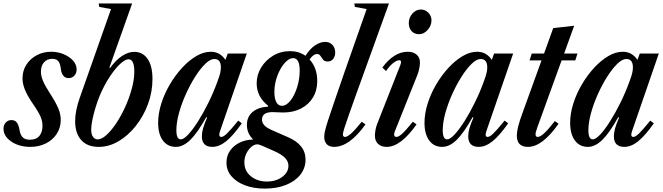

<svg xmlns="http://www.w3.org/2000/svg" viewBox="-44 -831 3801 1100"><path d="M129.5 10.5Q86.5 10.5 51.8 -3.5Q17 -17.5 -3.5 -41Q-24 -64.5 -24 -93Q-24 -114.5 -11.2 -128.8Q1.5 -143 21.5 -143Q42.5 -143 52.8 -128.5Q63 -114 67.5 -88.5Q71.5 -60 85.2 -45.2Q99 -30.5 127 -30.5Q164 -30.5 181.8 -52.5Q199.5 -74.5 199.5 -110Q199.5 -136 188.5 -162.2Q177.5 -188.5 143 -238.5Q111.5 -285 98.2 -318.5Q85 -352 85 -382.5Q85 -426 107.2 -460.5Q129.5 -495 166.8 -514.8Q204 -534.5 249 -534.5Q287 -534.5 320.2 -520.8Q353.5 -507 374.2 -484Q395 -461 395 -433Q395 -411.5 382 -397.5Q369 -383.5 349 -383.5Q311.5 -383.5 304.5 -436.5Q300.5 -470 288.8 -482Q277 -494 255.5 -494Q226 -494 208.2 -474Q190.5 -454 190.5 -420.5Q190.5 -396 202.5 -367.2Q214.5 -338.5 241 -298Q277 -242.5 290.5 -209Q304 -175.5 304 -144.5Q304 -99 281 -64Q258 -29 218.5 -9.2Q179 10.5 129.5 10.5Z M522 10.5Q455.5 10.5 421 -28.8Q386.5 -68 386.5 -136.5Q386.5 -195.5 412 -268L592 -779L524.5 -791.5L521.5 -811H713L582.5 -443.5L587 -442Q620.5 -488 656 -511Q691.5 -534 725.5 -534Q773 -534 801.2 -494.2Q829.5 -454.5 829.5 -378Q829.5 -304 803.8 -234.5Q778 -165 734.2 -109.8Q690.5 -54.5 635.5 -22Q580.5 10.5 522 10.5ZM515.5 -32.5Q538.5 -32.5 566.5 -58Q594.5 -83.5 622.5 -125.8Q650.5 -168 673.8 -219.5Q697 -271 711.2 -323.5Q725.5 -376 725.5 -421.5Q725.5 -491.5 692 -491.5Q673.5 -491.5 644.2 -464.5Q615 -437.5 583.2 -389.2Q551.5 -341 525 -277Q513.5 -248.5 503 -214Q492.5 -179.5 485.5 -146.2Q478.5 -113 478.5 -88.5Q478.5 -61.5 488.8 -47Q499 -32.5 515.5 -32.5Z M963.5 10.5Q916 10.5 889 -26.2Q862 -63 862 -127Q862 -180.5 880 -237.5Q898 -294.5 929.2 -347.5Q960.5 -400.5 999.5 -442.8Q1038.5 -485 1080.8 -509.8Q1123 -534.5 1163.5 -534.5Q1216.5 -534.5 1247.5 -488L1261 -524.5H1370L1217 -81Q1205 -46.5 1224 -46.5Q1236 -46.5 1256.5 -66.2Q1277 -86 1321 -140L1341.5 -124.5Q1291.5 -53.5 1251.5 -21.5Q1211.5 10.5 1172.5 10.5Q1112.5 10.5 1112.5 -50.5Q1112.5 -71.5 1119.5 -96Q1126.5 -120.5 1142.5 -157.5L1137.5 -159.5Q1087 -69 1046 -29.2Q1005 10.5 963.5 10.5ZM991.5 -32.5Q1008.5 -32.5 1035 -61Q1061.5 -89.5 1091.8 -137.5Q1122 -185.5 1151.5 -245.5Q1181 -305.5 1203.5 -368.5Q1215 -399.5 1218.2 -415.8Q1221.5 -432 1221.5 -445Q1221.5 -493 1183.5 -493Q1160.5 -493 1131.8 -465Q1103 -437 1074 -391.2Q1045 -345.5 1020.5 -291Q996 -236.5 981.2 -182.5Q966.5 -128.5 966.5 -85Q966.5 -32.5 991.5 -32.5Z M1473.5 249.5Q1410 249.5 1360.5 231Q1311 212.5 1282.2 179Q1253.5 145.5 1253.5 100.5Q1253.5 61.5 1274.2 32Q1295 2.5 1329.5 -14.2Q1364 -31 1406.5 -31.5Q1370.5 -67 1370.5 -115Q1370.5 -162 1403.2 -189.5Q1436 -217 1491 -220L1493 -224.5Q1426.5 -276 1426.5 -354Q1426.5 -402 1452 -444Q1477.5 -486 1520.8 -512Q1564 -538 1617.5 -538Q1668 -538 1706 -511.5Q1732.5 -552.5 1762 -571.8Q1791.5 -591 1819 -591Q1844.5 -591 1860.5 -573.8Q1876.5 -556.5 1876.5 -530Q1876.5 -508.5 1864.8 -493.5Q1853 -478.5 1833.5 -478.5Q1815.5 -478.5 1807 -489.2Q1798.5 -500 1791.8 -510.8Q1785 -521.5 1772 -521.5Q1751.5 -521.5 1729.5 -490.5Q1773.5 -442.5 1773.5 -367Q1773.5 -313 1748.8 -272.2Q1724 -231.5 1680 -209Q1636 -186.5 1579 -186.5Q1562 -186.5 1548.5 -187.5Q1535 -188.5 1524.5 -188.5Q1457 -191.5 1457 -145.5Q1457 -129.5 1468.5 -115.2Q1480 -101 1511.5 -86.5L1610.5 -43Q1656 -23 1681.2 8.5Q1706.5 40 1706.5 83.5Q1706.5 132 1677 169.5Q1647.5 207 1595 228.2Q1542.5 249.5 1473.5 249.5ZM1570.5 -225Q1597 -225 1620.2 -254.8Q1643.5 -284.5 1658.2 -330.8Q1673 -377 1673 -426.5Q1673 -498 1635.5 -498Q1617 -498 1598 -481Q1579 -464 1563 -435.8Q1547 -407.5 1537.5 -373.2Q1528 -339 1528 -304Q1528 -266.5 1539 -245.8Q1550 -225 1570.5 -225ZM1485 209Q1537.5 209 1573 182.5Q1608.5 156 1608.5 119Q1608.5 93.5 1588.8 73.5Q1569 53.5 1533.5 37.5L1461.5 5.5Q1439.5 -4 1430 -4Q1413 -4 1396 10.5Q1379 25 1367.5 48.2Q1356 71.5 1356 98.5Q1356 149 1393.5 179Q1431 209 1485 209Z M1870 10.5Q1842 10.5 1827.8 -5Q1813.5 -20.5 1813.5 -48Q1813.5 -60.5 1817.8 -80Q1822 -99.5 1834.2 -137.8Q1846.5 -176 1869.8 -244Q1893 -312 1931 -421.5L2056.5 -779L1989 -791.5L1986 -811H2184.5L2002 -306Q1971.5 -221 1953.8 -170.5Q1936 -120 1928.2 -94.8Q1920.5 -69.5 1920.5 -61Q1920.5 -46.5 1933 -46.5Q1945.5 -46.5 1967 -65.5Q1988.5 -84.5 2028.5 -133.5L2050 -118.5Q1958 10.5 1870 10.5Z M2357.5 -635Q2330.5 -635 2314.2 -652.5Q2298 -670 2298 -699Q2298 -730 2318.8 -753.2Q2339.5 -776.5 2367 -776.5Q2392 -776.5 2410 -758.2Q2428 -740 2428 -714Q2428 -684 2406 -659.5Q2384 -635 2357.5 -635ZM2171.5 10.5Q2140 10.5 2122 -6.5Q2104 -23.5 2104 -54Q2104 -67.5 2107.2 -86.5Q2110.5 -105.5 2118.5 -125L2249.5 -458Q2252 -464.5 2252.8 -468.8Q2253.5 -473 2253.5 -476.5Q2253.5 -486 2243.5 -486Q2228.5 -486 2207.5 -469Q2186.5 -452 2167.5 -424L2146.5 -444Q2213.5 -534.5 2291.5 -534.5Q2324 -534.5 2343 -518Q2362 -501.5 2362 -472Q2362 -458.5 2358.2 -439.2Q2354.5 -420 2347 -401L2217 -75.5Q2215 -70 2214.5 -66.8Q2214 -63.5 2214 -61Q2214 -46.5 2227.5 -46.5Q2240 -46.5 2260.2 -65Q2280.5 -83.5 2321.5 -133.5L2342.5 -118.5Q2252 10.5 2171.5 10.5Z M2489.5 10.5Q2442 10.5 2415 -26.2Q2388 -63 2388 -127Q2388 -180.5 2406 -237.5Q2424 -294.5 2455.2 -347.5Q2486.5 -400.5 2525.5 -442.8Q2564.5 -485 2606.8 -509.8Q2649 -534.5 2689.5 -534.5Q2742.5 -534.5 2773.5 -488L2787 -524.5H2896L2743 -81Q2731 -46.5 2750 -46.5Q2762 -46.5 2782.5 -66.2Q2803 -86 2847 -140L2867.5 -124.5Q2817.5 -53.5 2777.5 -21.5Q2737.5 10.5 2698.5 10.5Q2638.5 10.5 2638.5 -50.5Q2638.5 -71.5 2645.5 -96Q2652.5 -120.5 2668.5 -157.5L2663.5 -159.5Q2613 -69 2572 -29.2Q2531 10.5 2489.5 10.5ZM2517.5 -32.5Q2534.5 -32.5 2561 -61Q2587.5 -89.5 2617.8 -137.5Q2648 -185.5 2677.5 -245.5Q2707 -305.5 2729.5 -368.5Q2741 -399.5 2744.2 -415.8Q2747.5 -432 2747.5 -445Q2747.5 -493 2709.5 -493Q2686.5 -493 2657.8 -465Q2629 -437 2600 -391.2Q2571 -345.5 2546.5 -291Q2522 -236.5 2507.2 -182.5Q2492.5 -128.5 2492.5 -85Q2492.5 -32.5 2517.5 -32.5Z M2981 10.5Q2917 10.5 2917 -54Q2917 -75.5 2924.5 -106.2Q2932 -137 2955.5 -200.5L3058.5 -485H2990L3002.5 -524.5H3073L3125.5 -670L3245.5 -683.5L3188 -524.5H3264.5L3252 -485H3173.5L3056.5 -162Q3041.5 -122 3034.8 -102.2Q3028 -82.5 3026 -74.5Q3024 -66.5 3024 -62.5Q3024 -46.5 3037 -46.5Q3051 -46.5 3074.5 -68.2Q3098 -90 3135 -137.5L3156 -122Q3063 10.5 2981 10.5Z M3324 10.5Q3276.5 10.5 3249.5 -26.2Q3222.5 -63 3222.5 -127Q3222.5 -180.5 3240.5 -237.5Q3258.5 -294.5 3289.8 -347.5Q3321 -400.5 3360 -442.8Q3399 -485 3441.2 -509.8Q3483.5 -534.5 3524 -534.5Q3577 -534.5 3608 -488L3621.5 -524.5H3730.5L3577.5 -81Q3565.5 -46.5 3584.5 -46.5Q3596.5 -46.5 3617 -66.2Q3637.5 -86 3681.5 -140L3702 -124.5Q3652 -53.5 3612 -21.5Q3572 10.5 3533 10.5Q3473 10.5 3473 -50.5Q3473 -71.5 3480 -96Q3487 -120.5 3503 -157.5L3498 -159.5Q3447.5 -69 3406.5 -29.2Q3365.5 10.5 3324 10.5ZM3352 -32.5Q3369 -32.5 3395.5 -61Q3422 -89.5 3452.2 -137.5Q3482.5 -185.5 3512 -245.5Q3541.5 -305.5 3564 -368.5Q3575.5 -399.5 3578.8 -415.8Q3582 -432 3582 -445Q3582 -493 3544 -493Q3521 -493 3492.2 -465Q3463.5 -437 3434.5 -391.2Q3405.5 -345.5 3381 -291Q3356.5 -236.5 3341.8 -182.5Q3327 -128.5 3327 -85Q3327 -32.5 3352 -32.5Z"/></svg>

Font: Libre Caslon Condensed SemiBold Italic
Style: Regular
Weight: 600
Italic angle: -22.583°
Designer: Pablo Impallari, Rodrigo Fuenzalida, Katja Schimmel, Ertekin Erdin
Foundry: Pablo Impallari, Rodrigo Fuenzalida
Version: Version 2.000; ttfautohint (v1.8.4.7-5d5b);gftools[0.9.33]